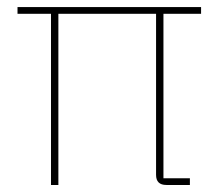

<svg xmlns="http://www.w3.org/2000/svg" viewBox="-20 -526 630 546"><path d="M125 0V-486.8H29.8V-505.9H551.8V-486.8H444.8V-19H520V0H453.1Q423.8 0 423.8 -28.8V-486.8H146V0Z"/></svg>

Font: Anuphan Thin
Style: Regular
Weight: 250
Designer: Mike Abbink, Paul van der Laan, Pieter van Rosmalen, Mint Tantisuwanna
Foundry: Bold Monday; Cadson Demak
Version: Version 3.002;hotconv 1.0.109;makeotfexe 2.5.65596